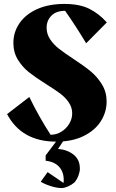

<svg xmlns="http://www.w3.org/2000/svg" viewBox="-20 -705 591 976"><path d="M354 -405Q409 -369 442 -341.5Q475 -314 498.5 -275.5Q522 -237 522 -189Q522 -136 493 -89.5Q464 -43 406 -14Q348 15 266 15Q90 15 16 -125L129 -212Q177 -113 237 -20H238Q267 -20 292 -35.5Q317 -51 332 -76Q347 -101 347 -129Q347 -159 329.5 -184.5Q312 -210 286 -229.5Q260 -249 215 -277Q161 -311 128 -337Q95 -363 71.5 -400.5Q48 -438 48 -487Q48 -542 79.5 -587.5Q111 -633 169.5 -659Q228 -685 307 -685Q384 -685 433.5 -660.5Q483 -636 523 -591L418 -485Q365 -573 311 -650Q266 -650 241.5 -625.5Q217 -601 217 -564Q217 -532 235 -505Q253 -478 280 -457Q307 -436 354 -405ZM386 152Q386 168 379 187Q372 206 359 222Q345 234 327.5 242Q310 250 295 251Q270 251 239.5 241.5Q209 232 187 219L222 170L303 225Q304 220 304 210Q304 169 280.5 143Q257 117 212 112V85L282 -8L316 -10L275 52Q323 56 354.5 81.5Q386 107 386 152Z"/></svg>

Font: Rakkas
Style: Regular
Weight: 400
Designer: Zeynep Akay
Foundry: Zeynep Akay
Version: Version 2.000